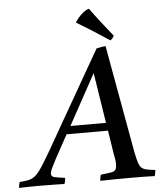

<svg xmlns="http://www.w3.org/2000/svg" viewBox="-144 -963 860 1016"><g transform="rotate(-5 286.0 -455.0)"><path d="M431 -131 411 -260H191L122 -134Q109 -109 99.5 -89.5Q90 -70 90 -59Q90 -44 106.5 -40Q123 -36 163 -31Q163 -14 157 1Q143 0 117 0Q91 0 65 -0.5Q39 -1 24 -1Q-4 -1 -29 -0.5Q-54 0 -84 1Q-84 -15 -78 -30Q-48 -32 -29 -36.5Q-10 -41 6 -54.5Q22 -68 42 -98.5Q62 -129 94 -184Q122 -233 159 -298Q196 -363 237 -434Q278 -505 317 -574Q356 -643 389 -699Q403 -702 414.5 -704Q426 -706 437 -707L540 -136Q547 -100 553.5 -79.5Q560 -59 570 -50Q580 -41 597 -37.5Q614 -34 642 -31Q642 -14 636 1Q612 0 578 -0.5Q544 -1 511 -1Q482 -1 435 -0.5Q388 0 347 1Q348 -7 349 -15.5Q350 -24 353 -31Q389 -35 407 -38Q425 -41 431.5 -50.5Q438 -60 438 -81Q438 -86 437 -96.5Q436 -107 431 -131ZM215 -302H404L362 -570ZM293 -844V-847Q308 -871 330.5 -890.5Q353 -910 367 -911Q394 -873 424.5 -834.5Q455 -796 485 -758Q481 -750 476.5 -744.5Q472 -739 465 -735Q423 -763 379 -791Q335 -819 293 -844Z"/></g></svg>

Font: Tiro Kannada
Style: Italic
Weight: 400
Italic angle: -11°
Designer: Kannada: John Hudson & Fiona Ross, assisted by Kaja Sojewska. Latin: John Hudson with Paul Hanslow, assisted by Kaja Soj
Foundry: Tiro Typeworks Ltd.
Version: Version 1.52